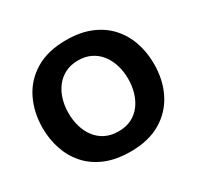

<svg xmlns="http://www.w3.org/2000/svg" viewBox="-158 -908 1130 1103"><g transform="rotate(-30 407.0 -356.5)"><path d="M410.5 13.3Q314 13.3 243.5 -16.3Q173 -46 127.4 -97.8Q81.9 -149.6 59.8 -216.1Q37.6 -282.7 37.6 -356.1Q37.6 -459.9 78.8 -544.1Q120 -628.3 201.9 -677.9Q283.7 -727.5 406 -727.5Q499.1 -727.5 568.6 -698.8Q638 -670.1 684.3 -619.1Q730.5 -568.1 753.4 -501Q776.4 -433.9 776.4 -356.8Q776.4 -250.5 734.3 -166.9Q692.2 -83.3 610.6 -35Q528.9 13.3 410.5 13.3ZM407.9 -122.1Q457.7 -122.1 494.5 -140.9Q531.3 -159.7 555.9 -192.6Q580.5 -225.5 592.7 -267.8Q604.9 -310 604.9 -356.8Q604.9 -406.3 591.7 -449.1Q578.4 -491.9 553.2 -524Q527.9 -556 491.4 -574Q454.9 -592 407.9 -592Q359.3 -592 322.2 -573.5Q285.1 -554.9 260 -522.2Q234.9 -489.6 222 -447.1Q209.1 -404.6 209.1 -356.8Q209.1 -309.4 221.5 -267.1Q233.9 -224.8 258.7 -192.1Q283.5 -159.4 320.8 -140.7Q358.1 -122.1 407.9 -122.1Z"/></g></svg>

Font: Commissioner Thin
Style: Regular
Weight: 100
Designer: Kostas Bartsokas
Foundry: Kostas Bartsokas
Version: Version 1.001;gftools[0.9.23]